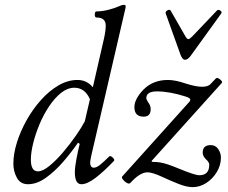

<svg xmlns="http://www.w3.org/2000/svg" viewBox="-20 -745 940 790"><path d="M95 13Q64 13 49.5 -13.5Q35 -40 35 -71Q35 -112 49.5 -158.5Q64 -205 89.5 -250.5Q115 -296 148.5 -333.5Q182 -371 220.5 -393.5Q259 -416 299 -416Q337 -416 362 -386L408 -587Q415 -618 415 -640Q415 -673 377 -673Q370 -673 370 -685.5Q370 -698 377 -698Q399 -698 425.5 -704.5Q452 -711 474 -721Q480 -724 484.5 -724.5Q489 -725 491 -725Q497 -725 497 -719Q497 -716 496.5 -713Q496 -710 495 -706L355 -102Q354 -95 352.5 -88Q351 -81 351 -74Q351 -67 354.5 -61Q358 -55 366 -55Q377 -55 392 -67Q407 -79 429 -101Q434 -106 443.5 -97Q453 -88 449 -83Q408 -40 373.5 -13.5Q339 13 315 13Q288 13 288 -36Q288 -57 294.5 -91Q301 -125 308 -153L301 -158Q275 -120 241 -80.5Q207 -41 169.5 -14Q132 13 95 13ZM136 -40Q156 -40 183.5 -62.5Q211 -85 239.5 -118.5Q268 -152 292 -186.5Q316 -221 329 -246L350 -337Q329 -384 286 -384Q258 -384 231.5 -363Q205 -342 182 -307.5Q159 -273 142.5 -233.5Q126 -194 116.5 -155.5Q107 -117 107 -88Q107 -40 136 -40ZM773 25Q748 25 714 11.5Q680 -2 648 -17Q607 -36 587 -36Q556 -36 517 7Q512 13 502.5 8Q493 3 486 -6Q479 -15 483 -19L759 -326Q763 -330 763 -335Q763 -342 743 -348Q712 -358 682 -363.5Q652 -369 626 -369Q582 -369 582 -341Q582 -336 591 -322Q600 -310 600 -296Q600 -265 571 -265Q533 -265 533 -304Q533 -338 571 -377Q610 -416 671 -416Q702 -416 745 -401Q787 -388 811 -388Q837 -388 847 -400L868 -422Q872 -426 879 -422.5Q886 -419 891 -413Q896 -407 892 -403L604 -83L605 -79Q625 -79 639.5 -76.5Q654 -74 672 -68Q690 -62 719 -50Q782 -24 800 -24Q841 -24 841 -67Q841 -78 827 -90Q814 -103 814 -117Q814 -148 847 -148Q867 -148 878 -131.5Q889 -115 889 -97Q889 -65 872 -37Q855 -9 828.5 8Q802 25 773 25ZM741 -499Q731 -499 723 -519L662 -689Q659 -697 669 -702.5Q679 -708 683 -700L742 -597Q749 -584 755 -584Q760 -584 771 -595L873 -702Q878 -707 886.5 -701.5Q895 -696 890 -689L765 -516Q753 -499 741 -499Z"/></svg>

Font: Junicode
Style: Italic
Weight: 400
Italic angle: -11°
Designer: Peter S. Baker
Version: Version 2.100; ttfautohint (v1.8.4)